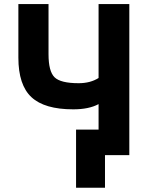

<svg xmlns="http://www.w3.org/2000/svg" viewBox="-20 -752 723 933"><path d="M459 -246.1Q412.1 -220.7 335.9 -220.7Q196.3 -220.7 132.8 -279.8Q69.3 -338.9 69.3 -471.7V-732.4H215.8V-488.3Q215.8 -405.3 245.1 -376.5Q274.4 -347.7 362.3 -347.7Q418.9 -347.7 459 -373V-732.4H608.4V2H509.8H490.2V160.2H349.6V-122.1H459Z"/></svg>

Font: Gen Shin Gothic Bold
Style: Bold
Weight: 700
Designer: [Source Han Sans]
Ryoko NISHIZUKA  (kana & ideographs); Paul D. Hunt (Latin, Greek & Cyrillic); Wenlong ZHANG  (bopomofo
Version: Version 1.002.20150607